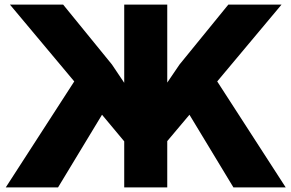

<svg xmlns="http://www.w3.org/2000/svg" viewBox="-20 -760 1260 830"><path d="M517 50V-149L421 -264L231 50H5L301 -408L23 -740H253L464 -481L517 -402V-740H703V-403L756 -481L967 -740H1197L919 -408L1215 50H989L799 -264L703 -150V50Z"/></svg>

Font: OA Gothic ExtraBold
Style: Regular
Weight: 800
Designer: Choi Chi-young, Lee Jaesang, Lee Juhyun, Han Dohee
Foundry: DDUNGSANG CORP.
Version: Version 1.000;Build 20210203